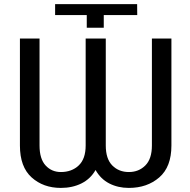

<svg xmlns="http://www.w3.org/2000/svg" viewBox="-20 -897 919 927"><path d="M398.9 -824.2H246.1V-877H642.1L642.6 -824.2H481V-763.2H398.9ZM393.6 -710.9H490.7V-194.3Q490.7 -129.9 522.2 -98.1Q553.7 -66.4 602.1 -66.4Q649.9 -66.4 681.6 -98.1Q713.4 -129.9 713.4 -194.3V-710.9H807.6V-194.3Q807.6 -91.3 749 -40.5Q690.4 10.3 602.1 10.3Q549.8 10.3 507.8 -11.2Q465.8 -32.7 441.4 -76.2Q416.5 -32.7 372.8 -11.2Q329.1 10.3 273.9 10.3Q189 10.3 132.6 -40.5Q76.2 -91.3 76.2 -194.3V-710.9H170.9V-194.3Q170.9 -129.9 200.2 -98.1Q229.5 -66.4 273.9 -66.4Q326.2 -66.4 359.9 -98.1Q393.6 -129.9 393.6 -194.3Z"/></svg>

Font: LXGW WenKai Screen
Style: Regular
Weight: 400
Designer: LXGW / Fontworks Inc.
Foundry: LXGW / Fontworks Inc.
Version: Version 1.510;January 18,2025